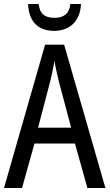

<svg xmlns="http://www.w3.org/2000/svg" viewBox="-20 -938 547 958"><path d="M384 -918H331C326 -868 296 -849 252 -849C205 -849 178 -868 173 -918H120C124 -831 169 -784 250 -784C331 -784 381 -836 384 -918ZM416 0H506L300 -715H205L0 0H90L152 -222H354ZM274 -530 335 -301H170L230 -530C238 -562 246 -600 252 -634C256 -605 267 -560 274 -530Z"/></svg>

Font: Noto Sans Myanmar UI Condensed
Style: Regular
Weight: 400
Width: 3
Designer: Monotype Design Team
Foundry: Monotype Imaging Inc.
Version: Version 2.103